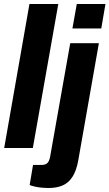

<svg xmlns="http://www.w3.org/2000/svg" viewBox="-20 -744 550 965"><path d="M1 0 128 -724H273L145 0ZM344 -601 366 -724H510L489 -601ZM223 201Q211 201 192.5 199.5Q174 198 156 194Q138 190 129 186L146 85H189Q211 85 220.5 73Q230 61 234 32L333 -527H477L373 64Q364 113 345 143.5Q326 174 296 187.5Q266 201 223 201Z"/></svg>

Font: Archivo Condensed ExtraBold
Style: Italic
Weight: 800
Width: 3
Italic angle: -10°
Designer: Hector Gatti
Foundry: Omnibus-Type
Version: Version 2.001